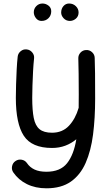

<svg xmlns="http://www.w3.org/2000/svg" viewBox="-20 -797 615 1076"><path d="M129.9 -520Q148.4 -518.1 160.9 -502.9Q173.3 -487.8 170.9 -469.2Q167.5 -438.5 165.3 -397.9Q163.1 -357.4 161.9 -317.6Q160.6 -277.8 160.6 -248.5Q160.6 -178.7 169.2 -135.7Q177.7 -92.8 201.7 -73Q225.6 -53.2 271.5 -53.2Q329.6 -53.2 366.2 -92Q402.8 -130.9 420.9 -192.9Q420.9 -210.4 421.1 -229Q421.4 -247.6 421.4 -266.6Q421.4 -329.6 420.7 -382.8Q419.9 -436 418.9 -468.8Q418 -487.8 430.9 -502Q443.8 -516.1 462.9 -516.6Q481.9 -517.6 496.1 -504.4Q510.3 -491.2 510.7 -472.7Q512.2 -439.9 512.7 -385.7Q513.2 -331.5 513.2 -243.2Q513.2 -134.8 501.5 -43.2Q489.7 48.3 460 116Q430.2 183.6 377 220.9Q323.7 258.3 240.2 258.3Q178.7 258.3 131.1 234.9Q83.5 211.4 54.7 169.4Q43.9 153.8 47.6 134.8Q51.3 115.7 66.9 105.5Q82.5 94.7 101.6 98.1Q120.6 101.6 131.3 117.2Q147 140.6 173.6 153.1Q200.2 165.5 240.2 165.5Q317.9 165.5 355.7 117.9Q393.6 70.3 407.7 -16.6Q380.4 6.3 346.2 19.3Q312 32.2 271.5 32.2Q158.2 32.2 113.5 -35.9Q68.8 -104 68.8 -248.5Q68.8 -281.7 70.1 -324Q71.3 -366.2 73.5 -407.7Q75.7 -449.2 79.1 -479.5Q81.1 -498 96.2 -510.3Q111.3 -522.5 129.9 -520ZM420.4 -727.1Q420.4 -705.6 405.3 -692.6Q390.1 -679.7 371.6 -679.7Q350.6 -679.7 336.7 -694.6Q322.8 -709.5 322.8 -726.6Q322.8 -748 335.4 -762.7Q348.1 -777.3 367.2 -777.3Q389.6 -777.3 405 -762.5Q420.4 -747.6 420.4 -727.1ZM267.1 -733.9Q267.1 -710.4 251.7 -695.1Q236.3 -679.7 212.9 -679.7Q193.4 -679.7 181.4 -695.3Q169.4 -710.9 169.4 -728.5Q169.4 -748.5 183.6 -762.9Q197.8 -777.3 218.3 -777.3Q236.3 -777.3 251.7 -765.6Q267.1 -753.9 267.1 -733.9Z"/></svg>

Font: Mikhak-DS2-FD Medium
Style: Regular
Weight: 500
Designer: Amin Abedi
Version: Version 3.4